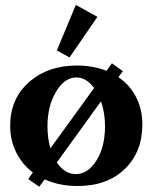

<svg xmlns="http://www.w3.org/2000/svg" viewBox="-20 -728 606 764"><path d="M256.8 -499.5 206.1 -526.9 281.7 -708.5 367.7 -661.1ZM136.2 15.1 92.3 -15.6 110.8 -41.5Q67.9 -74.2 44.2 -122.1Q20.5 -169.9 20.5 -228Q20.5 -335 95.5 -401.1Q170.4 -467.3 286.1 -467.3Q349.6 -467.3 403.8 -446.3L425.3 -476.1L468.8 -444.8L451.2 -420.9Q496.6 -390.1 521.5 -341.8Q546.4 -293.5 546.4 -231.9Q546.4 -123.5 476.6 -55.7Q406.7 12.2 288.6 12.2Q216.3 12.2 157.7 -14.2ZM168.9 -225.6Q168.9 -176.8 180.7 -137.7L354.5 -377.9Q323.2 -419.9 284.2 -419.9Q236.8 -419.9 202.9 -362.8Q168.9 -305.7 168.9 -225.6ZM281.7 -35.2Q330.1 -35.2 364 -89.6Q397.9 -144 397.9 -225.6Q397.9 -279.3 381.8 -324.7L206.1 -81.5Q237.8 -35.2 281.7 -35.2Z"/></svg>

Font: Elstob 6pt
Style: Bold
Weight: 700
Designer: Peter S. Baker
Version: Version 1.015